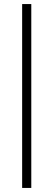

<svg xmlns="http://www.w3.org/2000/svg" viewBox="-20 -795 263 945"><path d="M89 130V-775H134V130Z"/></svg>

Font: Raleway Thin Light
Style: Regular
Weight: 300
Version: Version 4.026